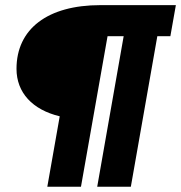

<svg xmlns="http://www.w3.org/2000/svg" viewBox="-20 -713 691 733"><path d="M351.1 0H479.5L580.6 -574.7H630.4L651.4 -693.4H363.3C162.1 -693.4 43 -603 43 -450.2C43 -359.4 104 -293.9 208 -269L160.6 0H289.1L390.6 -574.7H452.1Z"/></svg>

Font: Cascadia Mono NF
Style: Bold Italic
Weight: 700
Italic angle: -10°
Monospace: yes
Designer: Aaron Bell
Foundry: Saja Typeworks
Version: Version 2404.023